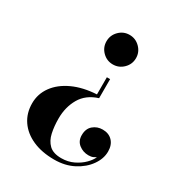

<svg xmlns="http://www.w3.org/2000/svg" viewBox="-181 -652 947 1014"><g transform="rotate(30 293.0 -145.0)"><path d="M341.6 -159.7Q272.7 -138.2 241.2 -84Q209.7 -29.8 209.7 40Q209.7 87.2 218.3 126.8Q226.8 166.5 251.8 190.7Q276.9 214.8 326.4 214.8Q366.9 214.8 400.4 198.6Q433.8 182.4 456.5 159.4Q479.2 136.5 487.3 116.2Q483.2 119.1 471.9 124.5Q460.7 129.9 443.1 129.9Q410.2 129.9 384.9 110.2Q359.6 90.6 359.6 54.9Q359.6 15.6 383.8 -5.1Q408 -25.9 441.7 -25.9Q479.2 -25.9 501.5 -2.4Q523.7 21 523.7 61Q523.7 104.5 494.6 145.6Q465.6 186.8 414.6 213.4Q363.5 240 297.6 240Q222.2 240 166.1 215.1Q110.1 190.2 79.3 145.1Q48.6 100.1 48.6 40Q48.6 -17.3 82.3 -63.6Q116 -109.9 177.4 -138.3Q238.8 -166.7 321.8 -171.4V-275.9H341.6ZM404.8 -439.9Q404.8 -402.8 378.2 -376.5Q351.6 -350.1 314.7 -350.1Q277.6 -350.1 251.2 -376.5Q224.9 -402.8 224.9 -439.9Q224.9 -476.8 251.2 -503.4Q277.6 -530 314.7 -530Q351.6 -530 378.2 -503.4Q404.8 -476.8 404.8 -439.9Z"/></g></svg>

Font: Bodoni* 11
Style: Bold
Weight: 700
Version: Version 2.000; ttfautohint (v1.8.1)